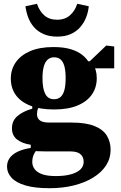

<svg xmlns="http://www.w3.org/2000/svg" viewBox="-20 -764 638 1012"><path d="M241 228Q164 228 114.5 213.5Q65 199 41 173Q17 147 17 114Q17 84 36 62.5Q55 41 90 28.5Q125 16 173 12L184 18Q174 25 166.5 35.5Q159 46 154.5 59.5Q150 73 150 89Q150 111 163 128Q176 145 203 154.5Q230 164 274 164Q322 164 355 154.5Q388 145 404.5 128.5Q421 112 421 89Q421 64 404.5 49Q388 34 350 34H220Q196 34 177.5 33Q159 32 142 29V-1Q96 -8 69.5 -29Q43 -50 43 -88Q43 -127 71.5 -152Q100 -177 150 -191V-224L197 -215Q186 -203 180.5 -191.5Q175 -180 175 -162Q175 -141 190 -129.5Q205 -118 240 -118H357Q433 -118 478.5 -99.5Q524 -81 543.5 -48.5Q563 -16 563 26Q563 71 539 108Q515 145 471 172Q427 199 368.5 213.5Q310 228 241 228ZM265 -187Q191 -187 140 -207Q89 -227 63 -263.5Q37 -300 37 -350Q37 -398 63 -435.5Q89 -473 139 -494.5Q189 -516 262 -516Q316 -516 353.5 -504.5Q391 -493 415 -473.5Q439 -454 452 -429L469 -427Q479 -413 484.5 -394Q490 -375 490 -352Q490 -303 464.5 -266Q439 -229 389 -208Q339 -187 265 -187ZM265 -241Q287 -241 300.5 -254Q314 -267 320 -291.5Q326 -316 326 -352Q326 -388 320 -412.5Q314 -437 300.5 -449.5Q287 -462 265 -462Q245 -462 231 -449.5Q217 -437 210.5 -412.5Q204 -388 204 -352Q204 -316 210.5 -291Q217 -266 230 -253.5Q243 -241 265 -241ZM425 -404V-441H453L540 -524L582 -519V-404ZM114 -731 175 -744Q187 -707 213 -683.5Q239 -660 281 -660Q323 -660 349.5 -684Q376 -708 387 -744L448 -731Q445 -701 434 -672.5Q423 -644 403 -621Q383 -598 353 -584.5Q323 -571 281 -571Q240 -571 209.5 -584.5Q179 -598 159 -621Q139 -644 128.5 -672.5Q118 -701 114 -731Z"/></svg>

Font: Source Serif 4 ExtraBold
Style: Regular
Weight: 800
Designer: Frank Grießhammer
Foundry: Adobe Systems Incorporated
Version: Version 4.004;hotconv 1.0.116;makeotfexe 2.5.65601